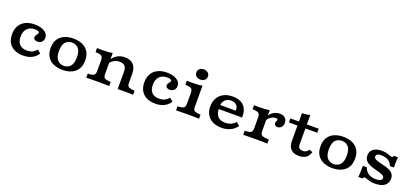

<svg xmlns="http://www.w3.org/2000/svg" viewBox="29 -1580 5432 2536"><g transform="rotate(20 2745.5 -312.0)"><path d="M294.6 11.3Q222.1 11.3 170.2 -14.4Q118.3 -40 90.6 -88.6Q62.9 -137.2 62.9 -205.3Q62.9 -275.4 91.6 -325.2Q120.4 -375.1 174.2 -401.7Q228 -428.3 302.7 -428.3Q360.1 -428.3 402.9 -413.2Q445.7 -398.1 469.5 -371.4Q493.2 -344.8 493.2 -308.4Q493.2 -272.7 470 -249.6Q446.8 -226.4 411 -226.4Q384.9 -226.4 369.6 -238.4Q354.3 -250.4 354.3 -269.8Q354.3 -286.1 363.2 -298.4Q372 -310.8 380.6 -321.6Q389.2 -332.3 389.2 -342.1Q389.2 -354.9 372.7 -361.8Q356.2 -368.7 326.5 -368.7Q256.7 -368.7 218.4 -328Q180.1 -287.3 180.1 -213.4Q180.1 -142.8 216 -105.4Q251.8 -68.1 319.8 -68.1Q361.5 -68.1 394.7 -83.6Q427.8 -99.2 453.9 -131L500.6 -90.9Q467.1 -40.1 415.6 -14.4Q364.2 11.3 294.6 11.3Z M847.4 11.3Q777.6 11.3 722.6 -12.4Q667.5 -36 635.7 -84.5Q604 -132.9 604 -208.1Q604 -283.4 635.6 -332.2Q667.1 -381 722.4 -404.7Q777.6 -428.3 847.4 -428.3Q918 -428.3 972.4 -404.7Q1026.9 -381 1058.4 -332.2Q1090 -283.4 1090 -208.1Q1090 -133.2 1058.4 -84.6Q1026.9 -36 972.4 -12.4Q918 11.3 847.4 11.3ZM847.4 -45.2Q901.9 -45.2 937.3 -83.3Q972.8 -121.4 972.8 -208.1Q972.8 -297.4 937.3 -334.7Q901.9 -371.9 847.4 -371.9Q792.1 -371.9 756.7 -334.7Q721.2 -297.4 721.2 -208.1Q721.2 -121.4 756.7 -83.3Q792.1 -45.2 847.4 -45.2Z M1342 -2.4Q1293.5 -2.4 1255 -1.6Q1216.5 -0.8 1180.3 0V-56.5L1216.9 -60Q1257.8 -64 1272 -78.8Q1286.2 -93.6 1286.2 -133.6V-208.2H1397.8V-133.6Q1397.8 -93.6 1411.9 -78.8Q1426.1 -64 1467 -60L1503.7 -56.5V0Q1467.9 -0.8 1429.2 -1.6Q1390.4 -2.4 1342 -2.4ZM1286.2 -208.2V-275Q1286.2 -319.4 1272 -336.1Q1257.8 -352.7 1216.9 -356.7L1180.3 -360.2V-416.7Q1195.5 -415.9 1212.2 -415.5Q1228.9 -415.1 1255.6 -415.1Q1298.2 -415.1 1334 -417.9Q1369.8 -420.7 1397.8 -425.9V-416.7V-208.2ZM1622.1 -208.2V-240.8Q1622.1 -296 1599.2 -322.6Q1576.3 -349.2 1525.4 -349.2Q1476 -349.2 1436.7 -322.8Q1397.4 -296.5 1368.3 -243.6L1360.4 -279.3Q1396.8 -353.5 1448.7 -390.9Q1500.5 -428.3 1569.2 -428.3Q1650.7 -428.3 1692.2 -383.9Q1733.6 -339.4 1733.6 -252V-208.2ZM1622.1 0V-208.2H1733.6V-133.6Q1733.6 -93.6 1747.8 -78.8Q1762 -64 1802.9 -60L1839.5 -56.5V0Q1810.4 -0.8 1775.3 -1.2Q1740.2 -1.6 1718.5 -1.6Q1696.8 -1.6 1673.4 -1.6Q1649.9 -1.6 1622.1 0Z M2153.5 11.3Q2080.9 11.3 2029 -14.4Q1977.2 -40 1949.5 -88.6Q1921.8 -137.2 1921.8 -205.3Q1921.8 -275.4 1950.5 -325.2Q1979.3 -375.1 2033.1 -401.7Q2086.9 -428.3 2161.6 -428.3Q2218.9 -428.3 2261.7 -413.2Q2304.5 -398.1 2328.3 -371.4Q2352.1 -344.8 2352.1 -308.4Q2352.1 -272.7 2328.9 -249.6Q2305.7 -226.4 2269.8 -226.4Q2243.8 -226.4 2228.5 -238.4Q2213.2 -250.4 2213.2 -269.8Q2213.2 -286.1 2222.1 -298.4Q2230.9 -310.8 2239.5 -321.6Q2248.1 -332.3 2248.1 -342.1Q2248.1 -354.9 2231.6 -361.8Q2215.1 -368.7 2185.4 -368.7Q2115.5 -368.7 2077.2 -328Q2039 -287.3 2039 -213.4Q2039 -142.8 2074.8 -105.4Q2110.7 -68.1 2178.7 -68.1Q2220.4 -68.1 2253.5 -83.6Q2286.7 -99.2 2312.7 -131L2359.5 -90.9Q2325.9 -40.1 2274.5 -14.4Q2223 11.3 2153.5 11.3Z M2548.3 -208.2V-275Q2548.3 -319.4 2534.1 -336.1Q2519.9 -352.7 2479 -356.7L2442.4 -360.2V-416.7Q2457.6 -415.9 2474.3 -415.5Q2491 -415.1 2517.7 -415.1Q2560.3 -415.1 2596.1 -417.9Q2631.9 -420.7 2659.9 -425.9V-416.7V-208.2ZM2604.1 -2.4Q2555.6 -2.4 2517.1 -1.6Q2478.6 -0.8 2442.4 0V-56.5L2479 -60Q2519.9 -64 2534.1 -78.8Q2548.3 -93.6 2548.3 -133.6V-208.2H2659.9V-133.6Q2659.9 -93.6 2674 -78.8Q2688.2 -64 2729.1 -60L2765.8 -56.5V0Q2730 -0.8 2691.2 -1.6Q2652.5 -2.4 2604.1 -2.4ZM2604.5 -491.6Q2569.7 -491.6 2546.4 -511Q2523.1 -530.4 2523.1 -563.2Q2523.1 -595.9 2546.4 -615.3Q2569.7 -634.7 2604.5 -634.7Q2639.4 -634.7 2662.6 -615.3Q2685.9 -595.9 2685.9 -563.2Q2685.9 -530.4 2662.6 -511Q2639.4 -491.6 2604.5 -491.6Z M3082.8 11.3Q3011.7 11.3 2958.9 -14.6Q2906.2 -40.4 2877.7 -88.9Q2849.2 -137.3 2849.2 -204.3Q2849.2 -272.4 2877.9 -322.6Q2906.7 -372.8 2959.5 -400.6Q3012.2 -428.3 3084.6 -428.3Q3155.7 -428.3 3203.4 -403.3Q3251.1 -378.3 3274.4 -329.5Q3297.6 -280.8 3294.8 -209.2H2926.9L2925.2 -265.6H3186.3Q3187.1 -299.8 3175.1 -322.9Q3163.2 -346.1 3140.2 -358.3Q3117.2 -370.6 3083.5 -370.6Q3032.2 -370.6 3000.8 -339.9Q2969.4 -309.1 2965.1 -254.1L2968.4 -249.5Q2967.6 -243.4 2967 -236.1Q2966.4 -228.8 2966.4 -219.2Q2966.4 -144.5 3002.2 -106.3Q3038 -68.1 3106.6 -68.1Q3151.5 -68.1 3186.4 -83.4Q3221.2 -98.8 3249.7 -131L3296.5 -90.9Q3261.7 -40.8 3207.4 -14.8Q3153 11.3 3082.8 11.3Z M3549.2 -2.4Q3500.8 -2.4 3462.3 -1.6Q3423.8 -0.8 3387.6 0V-56.5L3424.2 -60Q3465.1 -64 3479.3 -78.8Q3493.5 -93.6 3493.5 -133.6V-208.2H3605V-133.6Q3605 -106.8 3611.6 -91.8Q3618.1 -76.8 3634.8 -70.2Q3651.4 -63.6 3681 -60.4L3725.8 -56.5V0Q3700.1 -0.8 3672.6 -1.2Q3645.2 -1.6 3614.9 -2Q3584.5 -2.4 3549.2 -2.4ZM3493.5 -208.2V-275Q3493.5 -319.4 3479.3 -336.1Q3465.1 -352.7 3424.2 -356.7L3387.6 -360.2V-416.7Q3402.7 -415.9 3419.5 -415.5Q3436.2 -415.1 3462.8 -415.1Q3505.5 -415.1 3541.3 -417.9Q3577.1 -420.7 3605 -425.9V-416.7V-208.2ZM3775.5 -250.6Q3754.1 -250.6 3741.4 -261.6Q3728.7 -272.6 3728.7 -291Q3728.7 -301.8 3732.7 -310.3Q3736.7 -318.8 3740.5 -326Q3744.2 -333.3 3744.2 -339.7Q3744.2 -355.4 3715.9 -355.4Q3693.2 -355.4 3670.3 -345.2Q3647.4 -335 3628.4 -317.6Q3609.3 -300.1 3599 -277.6L3597.4 -339.7Q3623 -381.8 3662.7 -405.1Q3702.4 -428.3 3747.3 -428.3Q3794.8 -428.3 3822.6 -403.5Q3850.4 -378.7 3850.4 -336.3Q3850.4 -298.4 3829.6 -274.5Q3808.8 -250.6 3775.5 -250.6Z M4169.7 11.3Q4096.1 11.3 4057.3 -28.9Q4018.6 -69.2 4018.6 -146.4V-208.2H4130.1V-139.2Q4130.1 -102.3 4146.8 -86.1Q4163.5 -69.8 4201 -69.8Q4227.9 -69.8 4246 -81Q4264.1 -92.2 4276.9 -115.6L4323.8 -96.5Q4306.6 -41.3 4268.9 -15Q4231.3 11.3 4169.7 11.3ZM4018.6 -208.2V-534.3Q4051.2 -534.7 4078.6 -538.4Q4106.1 -542.1 4130.1 -549.2V-208.2ZM3898.4 -359.9V-416.4H4296.6V-359.9Z M4640.9 11.3Q4571.2 11.3 4516.1 -12.4Q4461 -36 4429.3 -84.5Q4397.6 -132.9 4397.6 -208.1Q4397.6 -283.4 4429.1 -332.2Q4460.6 -381 4515.9 -404.7Q4571.2 -428.3 4640.9 -428.3Q4711.5 -428.3 4766 -404.7Q4820.4 -381 4852 -332.2Q4883.5 -283.4 4883.5 -208.1Q4883.5 -133.2 4852 -84.6Q4820.4 -36 4766 -12.4Q4711.5 11.3 4640.9 11.3ZM4640.9 -45.2Q4695.4 -45.2 4730.9 -83.3Q4766.3 -121.4 4766.3 -208.1Q4766.3 -297.4 4730.9 -334.7Q4695.4 -371.9 4640.9 -371.9Q4585.6 -371.9 4550.2 -334.7Q4514.8 -297.4 4514.8 -208.1Q4514.8 -121.4 4550.2 -83.3Q4585.6 -45.2 4640.9 -45.2Z M5243.2 11.3Q5199.1 11.3 5169.2 3.4Q5139.4 -4.4 5120.4 -11.9Q5101.4 -19.3 5088.9 -19.3Q5072.7 -19.3 5063.8 3.2H5007Q5009.1 -27.3 5010 -53.1Q5011 -78.9 5011.4 -103.9Q5011.8 -128.9 5011.8 -155.6H5068.3Q5085.3 -102 5127.1 -74.9Q5169 -47.7 5233.9 -47.7Q5275.2 -47.7 5296.6 -59.9Q5318 -72.2 5318 -95.9Q5318 -117.2 5291.1 -131.8Q5264.2 -146.4 5192.8 -163.6Q5099.6 -186.5 5060.1 -219.1Q5020.6 -251.7 5020.6 -306.3Q5020.6 -363.7 5062.1 -396Q5103.6 -428.3 5179.6 -428.3Q5221.8 -428.3 5250.3 -420.7Q5278.9 -413.1 5297.8 -405.2Q5316.8 -397.4 5328.9 -397.4Q5337.8 -397.4 5343 -402.8Q5348.2 -408.2 5352.2 -419.9H5408.6Q5407 -398.4 5406.2 -376.8Q5405.4 -355.3 5405 -330.9Q5404.6 -306.5 5404.6 -274.7H5348.1Q5333.4 -322.3 5292.7 -346.2Q5252 -370.2 5194.1 -370.2Q5158.3 -370.2 5140.4 -359.8Q5122.6 -349.4 5122.6 -328Q5122.6 -304.7 5150.4 -290.3Q5178.2 -275.9 5254.4 -259.3Q5344.3 -239.8 5382.8 -208.1Q5421.3 -176.4 5421.3 -122.3Q5421.3 -58.8 5374.4 -23.8Q5327.5 11.3 5243.2 11.3Z"/></g></svg>

Font: Playfair 5pt SemiExpanded Light
Style: Regular
Weight: 300
Width: 6
Designer: Claus Eggers Sørensen
Foundry: Claus Eggers Sørensen
Version: Version 2.203